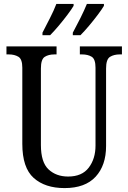

<svg xmlns="http://www.w3.org/2000/svg" viewBox="-20 -951 656 981"><path d="M310 10Q210 10 152 -42Q94 -94 94 -216V-605Q94 -649 74 -661Q54 -673 25 -673H13V-714H269V-673H258Q228 -673 208.5 -660.5Q189 -648 189 -601V-210Q189 -122 228 -85.5Q267 -49 328 -49Q399 -49 433.5 -94.5Q468 -140 468 -207V-605Q468 -649 448.5 -661Q429 -673 399 -673H388V-714H603V-673H592Q562 -673 542 -660.5Q522 -648 522 -601V-205Q522 -106 468.5 -48Q415 10 310 10ZM352 -784Q372 -821 391 -859Q410 -897 424 -931H511V-921Q501 -904 480 -876Q459 -848 435 -819.5Q411 -791 391 -771H352ZM197 -784Q216 -821 235.5 -859Q255 -897 268 -931H356V-921Q346 -904 325 -876Q304 -848 280 -819.5Q256 -791 236 -771H197Z"/></svg>

Font: Noto Serif Thai Condensed
Style: Regular
Weight: 400
Width: 3
Designer: Monotype Design Team
Foundry: Monotype Imaging Inc.
Version: Version 2.002; ttfautohint (v1.8.4.7-5d5b)